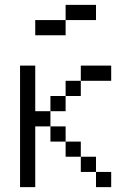

<svg xmlns="http://www.w3.org/2000/svg" viewBox="-20 -770 540 790"><path d="M437.5 0V-62.5H375V0ZM437.5 -437.5V-500H312.5V-437.5H250V-375H187.5V-312.5H125V-500H62.5Q62.5 -500 62.5 0H125Q125 0 125 -250H187.5V-187.5H250V-125H312.5V-62.5H375V-125H312.5V-187.5H250V-250H187.5V-312.5H250V-375H312.5V-437.5ZM375 -687.5V-750H250V-687.5H125V-625H250V-687.5Z"/></svg>

Font: Unifont
Style: Regular
Weight: 500
Version: Version 15.1.04